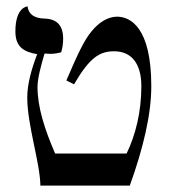

<svg xmlns="http://www.w3.org/2000/svg" viewBox="-20 -579 526 599"><path d="M96 -410C79 -366 65 -317 65 -275C65 -189 105 -71 106 0H385C427 -117 452 -222 452 -310C452 -495 386 -527 345 -527C316 -527 288 -508 268 -484C242 -455 219 -402 187 -328L211 -316C260 -400 291 -419 336 -419C390 -419 421 -381 421 -310C421 -230 403 -158 375 -100H152C119 -176 97 -245 97 -308C97 -334 108 -375 119 -412C125 -412 131 -411 137 -411C149 -411 161 -413 171 -416C175 -430 177 -444 177 -458C177 -499 158 -520 119 -521C86 -522 69 -535 66 -559C66 -559 28 -558 28 -481C28 -432 55 -417 96 -410Z"/></svg>

Font: Libertinus Serif
Style: Regular
Weight: 400
Designer: Philipp H. Poll
Foundry: Khaled Hosny
Version: Version 6.2